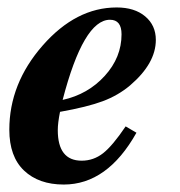

<svg xmlns="http://www.w3.org/2000/svg" viewBox="-20 -482 484 515"><path d="M317 -143 346 -126Q268 13 151 13Q84 13 44.5 -24.5Q5 -62 5 -134Q5 -258 94.5 -360Q184 -462 293 -462Q341 -462 369.5 -438Q398 -414 398 -375Q398 -312 329 -253Q297 -226 255.5 -210.5Q214 -195 141 -182Q135 -152 135 -133Q135 -51 199 -51Q231 -51 256.5 -71Q282 -91 317 -143ZM306 -390Q306 -429 275 -429Q204 -429 148 -214Q216 -229 261 -278.5Q306 -328 306 -390Z"/></svg>

Font: STIX MathJax Main
Style: Bold Italic
Weight: 700
Italic angle: -16.33°
Designer: MicroPress Inc., with final additions and corrections provided by Coen Hoffman, Elsevier (retired)
Version: Version 1.1.1